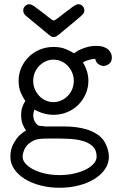

<svg xmlns="http://www.w3.org/2000/svg" viewBox="-20 -659 565 908"><path d="M90 -610Q90 -622 99 -630.5Q108 -639 119 -639Q128 -639 145 -627Q162 -615 180.5 -600.5Q199 -586 214 -574Q229 -562 234 -562Q239 -562 254.5 -574Q270 -586 288 -600Q306 -614 323.5 -626.5Q341 -639 350 -639Q363 -639 371 -630Q379 -621 379 -610Q379 -603 376.5 -598Q374 -593 362.5 -582.5Q351 -572 326.5 -552Q302 -532 259 -496Q255 -493 248.5 -488.5Q242 -484 234 -484H231Q228 -484 223.5 -486Q219 -488 207.5 -497.5Q196 -507 173 -526Q150 -545 109 -579Q102 -584 96 -591.5Q90 -599 90 -610ZM29 82Q29 78 30 64.5Q31 51 38 33Q45 15 60 -5Q75 -25 103 -42Q96 -51 88 -69.5Q80 -88 80 -114Q80 -137 86 -153.5Q92 -170 100 -182Q89 -196 78.5 -220.5Q68 -245 68 -277Q68 -309 80.5 -338Q93 -367 115 -389Q137 -411 167.5 -424Q198 -437 233 -437Q268 -437 293 -426Q318 -415 330 -407Q347 -420 364.5 -427Q382 -434 396.5 -437.5Q411 -441 421.5 -441.5Q432 -442 436 -442Q456 -442 470 -437Q484 -432 492.5 -424Q501 -416 505 -406.5Q509 -397 509 -388Q509 -366 495.5 -356.5Q482 -347 469 -347Q461 -347 448 -354Q435 -361 430 -381Q420 -380 404 -376.5Q388 -373 372 -364Q398 -321 398 -277Q398 -244 385 -214.5Q372 -185 350 -163Q328 -141 297.5 -128.5Q267 -116 233 -116Q215 -116 199 -119.5Q183 -123 171 -127.5Q159 -132 151.5 -136Q144 -140 143 -141Q140 -133 138.5 -124.5Q137 -116 137 -113Q137 -111 139 -99.5Q141 -88 149 -77Q158 -66 164.5 -64.5Q171 -63 182 -63Q188 -61 196.5 -61Q205 -61 211 -61H281Q315 -61 340 -57.5Q365 -54 382.5 -49Q400 -44 410.5 -39.5Q421 -35 426 -32Q464 -12 479.5 21Q495 54 495 82Q495 114 476.5 141Q458 168 426.5 187.5Q395 207 352.5 218Q310 229 262 229Q214 229 171.5 218Q129 207 97.5 187.5Q66 168 47.5 141Q29 114 29 82ZM87 82Q87 99 100.5 114.5Q114 130 137 142Q160 154 192 161.5Q224 169 262 169Q299 169 331.5 161.5Q364 154 387 142Q410 130 423.5 114.5Q437 99 437 82Q437 50 418 32.5Q399 15 369.5 7Q340 -1 304 -2.5Q268 -4 235 -4Q208 -4 191 -3.5Q174 -3 163.5 -1.5Q153 0 145 3Q137 6 128 12Q104 27 95.5 47.5Q87 68 87 82ZM137 -276Q137 -256 144.5 -238Q152 -220 165 -206Q178 -192 195.5 -184Q213 -176 233 -176Q252 -176 269.5 -184Q287 -192 300.5 -205.5Q314 -219 321.5 -237.5Q329 -256 329 -277Q329 -297 321.5 -315Q314 -333 301 -347Q288 -361 270.5 -369Q253 -377 233 -377Q213 -377 196 -369Q179 -361 165.5 -347.5Q152 -334 144.5 -315.5Q137 -297 137 -276Z"/></svg>

Font: CMU Typewriter Custom
Style: Regular
Weight: 500
Monospace: yes
Version: Version 0.7.0